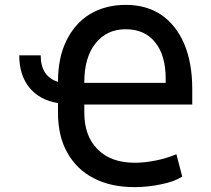

<svg xmlns="http://www.w3.org/2000/svg" viewBox="-20 -757 867 788"><path d="M218 -421Q218 -520 252 -589Q287 -661 349 -699Q413 -737 496 -737Q581 -737 642 -696Q703 -654 736 -577Q769 -499 769 -392V-328H326V-295Q326 -198 381 -144Q435 -89 534 -89Q572 -89 618 -98Q660 -106 704 -124L728 -32Q694 -11 643 -1Q589 11 532 11Q434 11 364 -26Q294 -62 256 -131Q218 -198 218 -295V-334Q143 -346 101 -397Q59 -448 59 -530H147Q147 -443 218 -421ZM617 -583Q574 -637 496 -637Q418 -637 372 -579Q326 -521 326 -420V-417H660V-434Q660 -530 617 -583Z"/></svg>

Font: Sinter Medium
Style: Regular
Weight: 500
Foundry: Adobe & rsms
Version: Version 1.000